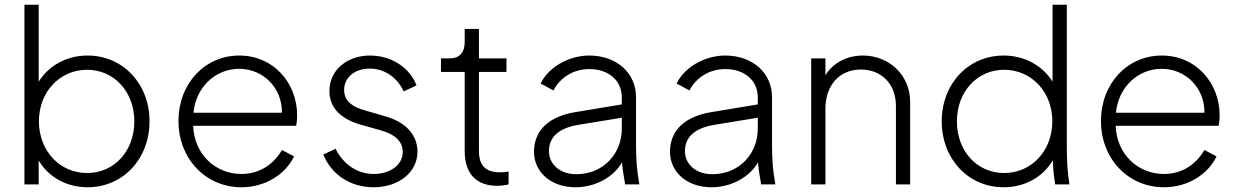

<svg xmlns="http://www.w3.org/2000/svg" viewBox="-20 -777 5219 809"><path d="M349 12C498 12 610 -107 610 -266C610 -424 498 -543 349 -543C260 -543 185 -500 143 -433V-757H83V0H143V-101C184 -31 260 12 349 12ZM144 -266C144 -390 232 -483 347 -483C461 -483 546 -390 546 -266C546 -141 462 -48 347 -48C232 -48 144 -141 144 -266Z M997 12C1099 12 1183 -43 1219 -118L1168 -145C1132 -84 1074 -44 997 -44C889 -44 798 -126 794 -247H1228C1231 -263 1232 -278 1232 -291C1232 -426 1134 -543 988 -543C843 -543 732 -425 732 -267C732 -108 847 12 997 12ZM795 -302C806 -412 889 -487 988 -487C1088 -487 1169 -408 1168 -302Z M1554 12C1660 12 1739 -51 1739 -138C1739 -209 1689 -263 1603 -287L1514 -313C1471 -325 1430 -348 1430 -398C1430 -450 1474 -488 1538 -488C1599 -488 1653 -452 1681 -392L1735 -417C1706 -494 1627 -543 1539 -543C1444 -543 1368 -483 1368 -394C1368 -327 1410 -277 1502 -251L1584 -228C1631 -215 1677 -189 1677 -137C1677 -81 1623 -44 1554 -44C1486 -44 1427 -84 1394 -150L1342 -126C1377 -41 1456 12 1554 12Z M2076 6C2086 6 2108 4 2123 0V-54C2113 -52 2096 -51 2085 -51C2013 -51 1998 -96 1998 -141V-474H2114V-531H1998V-655H1938V-598C1938 -556 1915 -531 1876 -531H1838V-474H1938V-141C1938 -45 1987 6 2076 6Z M2404 12C2494 12 2568 -35 2601 -93C2602 -73 2606 -46 2614 0H2674C2663 -61 2660 -104 2660 -165V-367C2660 -470 2578 -543 2463 -543C2371 -543 2288 -489 2258 -425L2312 -396C2340 -450 2396 -486 2463 -486C2544 -486 2600 -438 2600 -367V-337L2401 -304C2278 -283 2230 -215 2230 -138C2230 -49 2305 12 2404 12ZM2293 -140C2293 -193 2326 -236 2417 -251L2600 -281V-235C2600 -130 2523 -43 2408 -43C2342 -43 2293 -83 2293 -140Z M2977 12C3067 12 3141 -35 3174 -93C3175 -73 3179 -46 3187 0H3247C3236 -61 3233 -104 3233 -165V-367C3233 -470 3151 -543 3036 -543C2944 -543 2861 -489 2831 -425L2885 -396C2913 -450 2969 -486 3036 -486C3117 -486 3173 -438 3173 -367V-337L2974 -304C2851 -283 2803 -215 2803 -138C2803 -49 2878 12 2977 12ZM2866 -140C2866 -193 2899 -236 2990 -251L3173 -281V-235C3173 -130 3096 -43 2981 -43C2915 -43 2866 -83 2866 -140Z M3398 0H3458V-320C3458 -416 3516 -484 3607 -484C3692 -484 3755 -426 3755 -330V0H3815V-347C3815 -462 3725 -543 3616 -543C3547 -543 3489 -511 3458 -460V-531H3398Z M4209 12C4298 12 4375 -31 4416 -102C4417 -69 4420 -39 4426 0H4486C4478 -51 4475 -95 4475 -168V-757H4415V-433C4373 -500 4298 -543 4209 -543C4060 -543 3948 -424 3948 -266C3948 -107 4060 12 4209 12ZM4012 -266C4012 -390 4097 -483 4211 -483C4326 -483 4414 -390 4414 -266C4414 -141 4326 -48 4211 -48C4096 -48 4012 -141 4012 -266Z M4884 12C4986 12 5070 -43 5106 -118L5055 -145C5019 -84 4961 -44 4884 -44C4776 -44 4685 -126 4681 -247H5115C5118 -263 5119 -278 5119 -291C5119 -426 5021 -543 4875 -543C4730 -543 4619 -425 4619 -267C4619 -108 4734 12 4884 12ZM4682 -302C4693 -412 4776 -487 4875 -487C4975 -487 5056 -408 5055 -302Z"/></svg>

Font: Mluvka Light
Style: Regular
Weight: 300
Designer: Modified by Jiří Krblich, Original typeface by Gumpita Rahayu
Foundry: Gumpita Rahayu & Jiří Krblich
Version: Version 2.000;Glyphs 3.1.1 (3134)